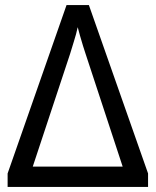

<svg xmlns="http://www.w3.org/2000/svg" viewBox="-20 -736 613 756"><path d="M10 0V-53L242 -716H330L563 -53V0ZM109 -80H463L317 -524Q313 -535 307 -555Q301 -575 295 -595.5Q289 -616 286 -629Q280 -601 271 -573Q262 -545 256 -524Z"/></svg>

Font: Noto Sans SemiCondensed
Style: Regular
Weight: 400
Width: 4
Designer: Monotype Design Team
Foundry: Monotype Imaging Inc.
Version: Version 2.013; ttfautohint (v1.8.4.7-5d5b)